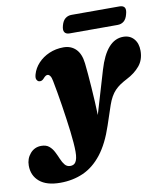

<svg xmlns="http://www.w3.org/2000/svg" viewBox="-209 -731 905 1055"><g transform="rotate(-10 244.0 -204.0)"><path d="M380 -326Q403.5 -405.5 438.5 -445.2Q473.5 -485 520.5 -485Q557.5 -485 579.5 -460Q601.5 -435 601.5 -393.5Q601.5 -343 573.2 -309.2Q545 -275.5 499.5 -252.5Q479 -242 462.2 -230.8Q445.5 -219.5 432 -205.5Q418.5 -191.5 407.8 -172.5Q397 -153.5 388 -127.5L352 -20Q320 76.5 274.5 134.8Q229 193 170.8 219Q112.5 245 42 245Q-34 245 -73.5 211.5Q-113 178 -113 122Q-113 83.5 -88.8 55.2Q-64.5 27 -27 27Q0.5 27 16.8 40.8Q33 54.5 43.2 74.8Q53.5 95 62 115.5Q70.5 136 82 149.8Q93.5 163.5 112.5 163.5Q121.5 163.5 129.2 160Q137 156.5 142.2 148.2Q147.5 140 150.5 126Q153.5 112 153.5 90.5Q153.5 69.5 151.2 40.2Q149 11 144.8 -23.8Q140.5 -58.5 135.2 -96Q130 -133.5 124 -171.8Q118 -210 111.8 -245.8Q105.5 -281.5 99.5 -312.5Q96 -332.5 89.2 -341.8Q82.5 -351 74.5 -351Q69.5 -351 63.8 -347.5Q58 -344 49.5 -334Q43.5 -327.5 37 -325.2Q30.5 -323 23.5 -324.5Q16 -326 10.5 -335.8Q5 -345.5 11 -366Q20.5 -399 45.5 -426Q70.5 -453 107.2 -469Q144 -485 187.5 -485Q229 -485 256 -458.2Q283 -431.5 289 -377.5Q292 -351.5 295 -316.2Q298 -281 300.8 -240.8Q303.5 -200.5 305.8 -159Q308 -117.5 309.2 -78.8Q310.5 -40 311 -8L286.5 -10.5ZM205.5 -603.5Q212.5 -629.5 227.2 -641.2Q242 -653 262.5 -653H529.5Q550 -653 557.8 -641.5Q565.5 -630 558 -604Q551.5 -578 537 -566.2Q522.5 -554.5 502 -554.5H234.5Q214.5 -554.5 206.5 -566.5Q198.5 -578.5 205.5 -603.5Z"/></g></svg>

Font: Fraunces
Style: Italic
Weight: 900
Italic angle: -16°
Version: Version 1.000;[0bf87f6ff]